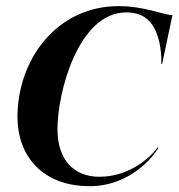

<svg xmlns="http://www.w3.org/2000/svg" viewBox="-20 -612 600 643"><path d="M280.5 11.5C417 11.5 496.5 -90.5 510.5 -117.5L508.5 -119C477.5 -77 407 -20 313 -20C224.5 -20 173 -79.5 172.5 -178C171.5 -301 242.5 -570.5 402.5 -570.5C453.5 -570.5 480 -547.5 495.5 -520C518.5 -479 521.5 -423 520 -398H523L557.5 -561.5C528 -561.5 465 -591.5 377 -591.5C172.5 -591.5 38 -415.5 38.5 -218C39.5 -91.5 120 11.5 280.5 11.5Z"/></svg>

Font: Beautique Display
Style: Bold
Weight: 700
Italic angle: -12°
Designer: Nhat-Quang Ngo
Version: Version 1.100;Glyphs 3.2.3 (3260)